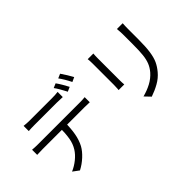

<svg xmlns="http://www.w3.org/2000/svg" viewBox="-56 -1455 2112 2112"><g transform="rotate(-45 1000.0 -398.5)"><path d="M293.4 -724H640.8Q694.6 -724 733.6 -729.6V-649Q686.8 -652.2 640.8 -652.2H295Q245.8 -652.2 204.6 -649V-729.6Q251.4 -724 293.4 -724ZM171.6 -474.2H825.8Q843.4 -474.2 864.2 -475Q885 -475.8 903.2 -478V-398.6Q863.2 -400.8 825.8 -400.8H171.6Q118.6 -400.8 85 -398.4V-478Q128.6 -474.2 171.6 -474.2ZM493.4 -125.8Q465.8 -75.6 412.7 -26.3Q359.6 23 296.8 55.4L226 3Q284.6 -22.2 335.1 -63.1Q385.6 -104 415 -151Q449.4 -205.6 460.9 -273.5Q472.4 -341.4 473.2 -439.8L553.6 -440Q553.6 -340.2 539.6 -263.3Q525.6 -186.4 493.4 -125.8ZM866.8 -674.6 814.2 -651.4 806.2 -667.4Q791 -697.6 770.9 -731.8Q750.8 -766 733.2 -789.6L784.8 -811.6Q804.2 -785 827.9 -744.9Q851.6 -704.8 866.8 -674.6ZM978 -715.6 925.6 -691.6Q886 -772 843.4 -829.6L894.2 -851.6Q914.6 -823 939.3 -782.9Q964 -742.8 978 -715.6Z M1770.8 -671.6V-512Q1770.8 -392.6 1759.9 -319.7Q1749 -246.8 1727.3 -199.6Q1705.6 -152.4 1667 -106.2Q1623.4 -53.4 1560.5 -18.2Q1497.6 17 1429.2 40.2L1366.2 -25.8Q1440.6 -45.4 1500.8 -77.6Q1561 -109.8 1605 -159.8Q1640.4 -201.2 1658.3 -246.4Q1676.2 -291.6 1682.7 -352.4Q1689.2 -413.2 1689.2 -515V-671.6Q1689.2 -701.2 1683.8 -757.2H1774Q1770.8 -718 1770.8 -671.6ZM1307 -678V-344.4Q1307 -297.8 1310.2 -269H1222.2L1224.2 -286.6Q1226.4 -324.8 1226.4 -345.4V-678Q1226.4 -716 1222.4 -749.8H1310.2Q1307 -719.8 1307 -678Z"/></g></svg>

Font: 寒蝉端黑体 Light
Style: Regular
Weight: 300
Designer: ChillDuanSans {Warren2060}; 
Source Han Sans {Ryoko NISHIZUKA 西塚涼子 (kana, bopomofo & ideographs); Paul D. Hunt (Latin, G
Foundry: ChillType&Adobe
Version: Version 1.300;Glyphs 3.3 (3306)